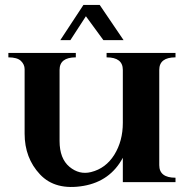

<svg xmlns="http://www.w3.org/2000/svg" viewBox="-20 -740 762 780"><path d="M288 -525V-507Q222 -507 222 -456V-167Q222 -96 262 -62.5Q302 -29 350 -41Q410 -56 444.5 -111.5Q479 -167 479 -241V-456Q479 -507 413 -507V-525H693V-507Q627 -507 627 -456V-69Q627 -18 693 -18V0H479V-99Q428 -4 320 15Q205 35 142.5 -31.5Q80 -98 80 -197V-459Q80 -478 65 -492.5Q50 -507 14 -507V-525ZM385 -720 482 -577H400L329 -674L266 -577H225L319 -720Z"/></svg>

Font: Uncial Antiqua
Style: Regular
Weight: 400
Designer: Astigmatic (AOETI)
Foundry: Astigmatic (AOETI)
Version: Version 1.000